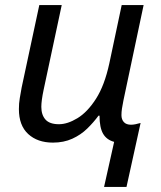

<svg xmlns="http://www.w3.org/2000/svg" viewBox="-20 -556 637 762"><path d="M393 186 433 7Q403 -1 389 -25.5Q375 -50 375 -97H371Q352 -71 326.5 -46Q301 -21 267 -5.5Q233 10 190 10Q129 10 92 -24Q55 -58 55 -123Q55 -146 58.5 -166.5Q62 -187 66 -209L136 -536H225L153 -199Q144 -156 144 -132Q144 -100 160.5 -81.5Q177 -63 214 -63Q248 -63 287.5 -87Q327 -111 361 -164Q395 -217 414 -305L463 -536H550L470 -158Q466 -139 464 -125Q462 -111 462 -99Q462 -82 471.5 -71.5Q481 -61 500 -61Q508 -61 518 -63Q528 -65 538 -68L482 186Z"/></svg>

Font: Noto Sans IKEA
Style: Italic
Weight: 400
Italic angle: -12°
Designer: Monotype Design Team
Foundry: Monotype Imaging Inc.
Version: Version 2.001